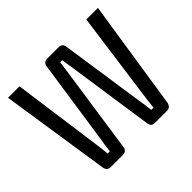

<svg xmlns="http://www.w3.org/2000/svg" viewBox="-159 -889 1089 1089"><g transform="rotate(-45 385.0 -345.0)"><path d="M746 -690 644 -26Q635 0 611 0H514Q486 0 481 -27L405 -546L393 -624H377Q375 -612 371.5 -585.5Q368 -559 366 -546L290 -27Q285 0 256 0H159Q133 0 126 -26L25 -690H117L191 -152Q196 -121 201 -67H219Q223 -109 231 -152L306 -661Q311 -690 339 -690H431Q459 -690 464 -661L539 -152Q547 -108 551 -67H569Q575 -127 579 -151L653 -690Z"/></g></svg>

Font: exo2condensed_r
Style: Regular
Weight: 400
Width: 3
Designer: Natanael Gama
Version: Version 1.001;PS 001.001;hotconv 1.0.70;makeotf.lib2.5.58329